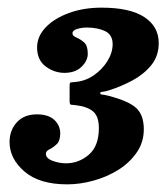

<svg xmlns="http://www.w3.org/2000/svg" viewBox="-20 -933 435 502"><path d="M5 -561.5Q5 -592.5 24 -613.2Q43 -634 76.5 -634Q106.5 -634 122 -619.5Q137.5 -605 137.5 -584Q137.5 -564.5 128 -555.8Q118.5 -547 109.2 -542.5Q100 -538 100 -531Q100 -519 117.5 -512.5Q135 -506 152.5 -506Q186 -506 212.2 -528.5Q238.5 -551 238.5 -598Q238.5 -629 223.2 -641.8Q208 -654.5 178 -658Q169.5 -659 165.8 -659.2Q162 -659.5 162 -669V-708.5Q162 -717 164.8 -717.5Q167.5 -718 175 -718.5Q202.5 -720.5 225 -736Q247.5 -751.5 261 -773.5Q274.5 -795.5 274.5 -817.5Q274.5 -842 255 -851.5Q235.5 -861 206.5 -861Q193.5 -861 181.5 -857.2Q169.5 -853.5 169.5 -846Q169.5 -839 179.5 -835Q189.5 -831 199.5 -822.5Q209.5 -814 209.5 -792.5Q209.5 -774 193 -758.2Q176.5 -742.5 148.5 -742.5Q122 -742.5 99.5 -759.2Q77 -776 77 -809Q77 -838 99.5 -861.5Q122 -885 160.2 -899Q198.5 -913 245.5 -913Q320 -913 357.5 -888.2Q395 -863.5 395 -820.5Q395 -787 376 -763.2Q357 -739.5 327.2 -723.2Q297.5 -707 264 -696.5Q254.5 -693.5 248.2 -693Q242 -692.5 242 -689.5Q242 -686 246.8 -685.8Q251.5 -685.5 264 -682.5Q317.5 -668.5 336.8 -650Q356 -631.5 356 -595Q356 -561.5 337.8 -534.8Q319.5 -508 289.8 -489.2Q260 -470.5 224.8 -460.8Q189.5 -451 155.5 -451Q83 -451 44 -484.5Q5 -518 5 -561.5Z"/></svg>

Font: Besley* Narrow Fatface
Style: Italic
Weight: 900
Width: 4
Italic angle: -13°
Designer: Owen Earl
Foundry: indestructible type*
Version: Version 3.000; ttfautohint (v1.8.3)